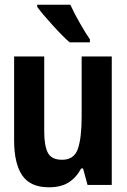

<svg xmlns="http://www.w3.org/2000/svg" viewBox="-20 -786 540 816"><path d="M362 -606V-619Q345 -643 319 -688.5Q293 -734 279 -766H138V-757Q158 -729 203.5 -679Q249 -629 276 -606ZM325 -70H333L352 0H455V-546H327V-290Q327 -200 311 -153.5Q295 -107 244 -107Q198 -107 183 -137.5Q168 -168 168 -226V-546H40V-190Q40 -91 74.5 -40.5Q109 10 188 10Q239 10 271.5 -10.5Q304 -31 325 -70Z"/></svg>

Font: Noto Sans Mono UI Condensed
Style: Bold
Weight: 700
Width: 3
Designer: Monotype Design team
Foundry: Monotype Imaging Inc.
Version: 1.000